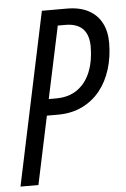

<svg xmlns="http://www.w3.org/2000/svg" viewBox="-52 -752 520 791"><g transform="rotate(-5 208.0 -357.0)"><path d="M0.5 0 151.4 -713.9H254.4Q307.6 -713.9 343.5 -694.8Q379.4 -675.8 397.7 -641.1Q416 -606.4 416 -559.1Q416 -500 400.1 -449.2Q384.3 -398.4 354 -361.1Q323.7 -323.7 279.8 -302.7Q235.8 -281.7 179.7 -281.7H134.3L74.7 0ZM147.9 -349.1H178.2Q231.4 -349.1 267.1 -374.8Q302.7 -400.4 320.8 -445.6Q338.9 -490.7 338.9 -549.8Q338.9 -597.7 314.9 -622.6Q291 -647.5 242.7 -647.5H211.4Z"/></g></svg>

Font: Open Sans Condensed
Style: Italic
Weight: 400
Width: 3
Italic angle: -12°
Designer: Monotype Design Team
Foundry: Monotype Imaging Inc.
Version: Version 3.000